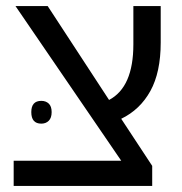

<svg xmlns="http://www.w3.org/2000/svg" viewBox="-20 -612 599 632"><path d="M25 0V-83H379L31 -592H137L339 -283Q419 -325 419 -466V-592H509V-472Q509 -374 475 -312.5Q441 -251 379 -221L481 -66V0ZM83 -243Q83 -280 116 -280Q131 -280 140.5 -271Q150 -262 150 -243Q150 -224 140.5 -214.5Q131 -205 116 -205Q83 -205 83 -243Z"/></svg>

Font: Go Noto Kurrent-Regular
Style: Regular
Weight: 400
Designer: Monotype Design Team
Foundry: Monotype Imaging Inc.
Version: Version 2.012; ttfautohint (v1.8.4.7-5d5b)